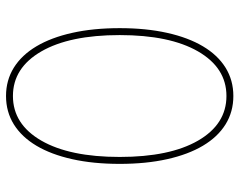

<svg xmlns="http://www.w3.org/2000/svg" viewBox="-98 -679 787 631"><g transform="rotate(-90 295.5 -363.5)"><path d="M295.5 -737.2Q347.3 -737.2 388.7 -711.5Q430 -685.7 458.8 -637.3Q487.6 -588.8 503 -519.7Q518.5 -450.6 518.5 -363.6Q518.5 -277 503 -207.7Q487.6 -138.5 458.8 -90Q430 -41.5 388.7 -15.8Q347.3 9.9 295.5 9.9Q243.6 9.9 202.2 -15.8Q160.9 -41.5 132.1 -90Q103.3 -138.5 87.9 -207.7Q72.4 -277 72.4 -363.6Q72.4 -450.6 87.9 -519.7Q103.3 -588.8 132.1 -637.3Q160.9 -685.7 202.2 -711.5Q243.6 -737.2 295.5 -737.2ZM148.8 -106.2Q202.8 -12.8 295.5 -12.8Q388.1 -12.8 442.1 -106.2Q495.7 -199.2 495.7 -363.6Q495.7 -528.1 442.1 -621.1Q388.1 -714.5 295.5 -714.5Q202.8 -714.5 148.8 -621.1Q95.2 -528.1 95.2 -363.6Q95.2 -199.2 148.8 -106.2Z"/></g></svg>

Font: Inter P Thin
Style: Regular
Weight: 100
Designer: Rasmus Andersson
Foundry: rsms
Version: Version 3.018;git-588b23468